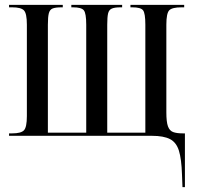

<svg xmlns="http://www.w3.org/2000/svg" viewBox="-20 -556 809 786"><path d="M725 158Q723 95 712.5 61Q702 27 676 13.5Q650 0 602 0H17V-10H30Q66 -10 78 -22.5Q90 -35 90 -81V-455Q90 -501 78 -513.5Q66 -526 30 -526H17V-536H237V-526H232Q208 -526 196 -521.5Q184 -517 180 -502Q176 -487 176 -455V-13H333V-455Q333 -502 323 -514Q313 -526 279 -526H272V-536H480V-526H473Q450 -526 438 -521Q426 -516 422.5 -501Q419 -486 419 -455V-13H575V-455Q575 -502 565.5 -514Q556 -526 522 -526H514V-536H734V-526H723Q685 -526 673 -514Q661 -502 661 -455V-96Q661 -57 667.5 -39Q674 -21 688.5 -15.5Q703 -10 728 -10H737V210H727Z"/></svg>

Font: Noto Serif Display ExtraCondensed
Style: Regular
Weight: 400
Width: 2
Designer: Monotype Design Team
Foundry: Monotype Imaging Inc.
Version: Version 2.009